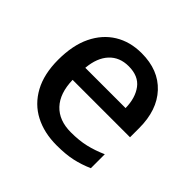

<svg xmlns="http://www.w3.org/2000/svg" viewBox="-142 -698 856 856"><g transform="rotate(45 286.0 -269.5)"><path d="M295 -549Q401 -549 462 -483.5Q523 -418 523 -305V-247H161Q163 -164 204.5 -120Q246 -76 321 -76Q373 -76 413.5 -85.5Q454 -95 497 -114V-26Q456 -8 415 1Q374 10 317 10Q238 10 178.5 -21Q119 -52 85.5 -113.5Q52 -175 52 -265Q52 -356 82.5 -419Q113 -482 167.5 -515.5Q222 -549 295 -549ZM295 -467Q238 -467 203.5 -430Q169 -393 163 -325H417Q416 -388 386.5 -427.5Q357 -467 295 -467Z"/></g></svg>

Font: Noto Sans Gurmukhi UI Medium
Style: Regular
Weight: 500
Designer: Jelle Bosma - Monotype Design Team
Foundry: Monotype Imaging Inc.
Version: Version 2.004; ttfautohint (v1.8.4.7-5d5b)